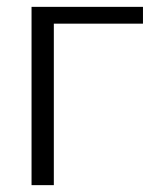

<svg xmlns="http://www.w3.org/2000/svg" viewBox="-20 -540 481 560"><path d="M72 0V-520H397V-471H137V0Z"/></svg>

Font: Murecho Light
Style: Regular
Weight: 300
Designer: Neil Summerour
Foundry: Positype
Version: Version 1.010; ttfautohint (v1.8.3)